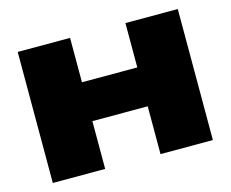

<svg xmlns="http://www.w3.org/2000/svg" viewBox="-85 -692 974 811"><g transform="rotate(-15 402.0 -286.5)"><path d="M52 -573H281V0H52ZM523 -573H752V0H523ZM184 -379H608V-209H184Z"/></g></svg>

Font: Unbounded ExtraBold
Style: Regular
Weight: 800
Designer: Luke Prowse, Jean-Baptiste Morizot, Fátima Lázaro, Florian Runge
Foundry: NaN
Version: Version 1.701;gftools[0.9.28.dev5+ged2979d]